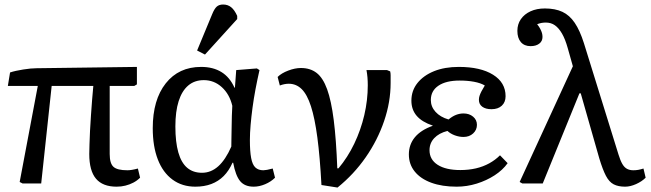

<svg xmlns="http://www.w3.org/2000/svg" viewBox="-20 -820 2907 858"><path d="M501 14.2Q439 14.2 408.9 -21.5Q378.9 -57.1 378.9 -131.8Q378.9 -147.9 379.9 -175Q380.9 -202.1 382.3 -235.6Q383.8 -269 386.5 -304.4Q389.2 -339.8 391.6 -374Q394 -408.2 397 -436H210.9L164.1 0H81.1L67.9 -6.8L148.9 -436H15.1L24.9 -496.1Q36.1 -500 51.5 -503.4Q66.9 -506.8 84 -509.5Q101.1 -512.2 116.5 -513.7Q131.8 -515.1 144 -515.1L591.8 -521V-442.9L580.1 -436H470.2Q470.2 -399.9 470.2 -361.6Q470.2 -323.2 470.2 -284.2Q470.2 -245.1 470.2 -206.5Q470.2 -168 470.2 -131.8Q470.2 -89.8 487.1 -74.5Q503.9 -59.1 549.8 -59.1Q557.6 -59.1 569.8 -61Q582 -63 596.2 -66.9L606 -25.9Q592.8 -12.7 575.9 -3.9Q559.1 4.9 540.5 9.5Q522 14.2 501 14.2Z M853 14.2Q793.9 14.2 751 -17.3Q708 -48.8 685.3 -107.4Q662.6 -166 662.6 -247.1Q662.6 -374 720.7 -447.5Q778.8 -521 878.9 -521Q932.1 -521 969.5 -498Q1006.8 -475.1 1027.8 -428.2H1029.8L1035.6 -506.8L1127.9 -514.2L1139.6 -506.8Q1129.9 -463.9 1121.8 -421.4Q1113.8 -378.9 1108.4 -338.4Q1103 -297.9 1099.9 -261.5Q1096.7 -225.1 1096.7 -193.8Q1096.7 -144 1102.3 -114Q1107.9 -84 1121.3 -71.5Q1134.8 -59.1 1156.7 -59.1Q1162.6 -59.1 1173.3 -61Q1184.1 -63 1198.7 -66.9L1209 -25.9Q1190.9 -7.8 1164.8 3.2Q1138.7 14.2 1113.8 14.2Q1073.7 14.2 1053.2 -10.5Q1032.7 -35.2 1022 -92.8H1019Q1002.9 -56.6 979.5 -33.2Q956.1 -9.8 924.6 2.2Q893.1 14.2 853 14.2ZM882.8 -47.9Q922.9 -47.9 955.3 -76.9Q987.8 -106 1013.7 -165Q1013.7 -178.2 1014.2 -200.7Q1014.6 -223.1 1015.1 -250Q1015.6 -276.9 1016.1 -302.5Q1016.6 -328.1 1018.1 -347.2Q1005.9 -398.9 971.4 -430.4Q937 -461.9 890.6 -461.9Q849.6 -461.9 821.3 -438Q793 -414.1 778.3 -367.9Q763.7 -321.8 763.7 -254.9Q763.7 -185.1 776.9 -138.9Q790 -92.8 816.4 -70.3Q842.8 -47.9 882.8 -47.9ZM896 -576.2 860.8 -594.2 928.2 -756.8Q938 -780.8 948.5 -790.3Q959 -799.8 977.1 -799.8Q998 -799.8 1012.9 -787.8Q1027.8 -775.9 1040 -749V-734.9Z M1488.3 18.1 1416.5 6.8Q1409.7 -119.1 1398.2 -205.6Q1386.7 -292 1369.6 -345Q1352.5 -397.9 1328.1 -421.9Q1303.7 -445.8 1270.5 -445.8Q1251.5 -445.8 1230.5 -438L1220.7 -476.1Q1237.8 -493.2 1268.1 -504.6Q1298.3 -516.1 1324.7 -516.1Q1366.7 -516.1 1395 -494.1Q1423.3 -472.2 1441.9 -421.1Q1460.4 -370.1 1471.4 -283.4Q1482.4 -196.8 1487.3 -67.9H1492.7Q1533.7 -116.7 1563 -177.7Q1592.3 -238.8 1607.9 -305.4Q1623.5 -372.1 1623.5 -439Q1623.5 -457 1622.1 -474.1Q1620.6 -491.2 1617.7 -506.8H1709.5L1723.6 -501Q1725.6 -493.2 1725.6 -483.6Q1725.6 -474.1 1725.6 -449.2Q1725.6 -364.3 1696.5 -279.1Q1667.5 -193.8 1614.5 -117.4Q1561.5 -41 1488.3 18.1Z M2020.5 14.2Q1955.6 14.2 1907.5 -3.4Q1859.4 -21 1833.3 -53.5Q1807.1 -85.9 1807.1 -129.9Q1807.1 -173.8 1833.7 -206.3Q1860.4 -238.8 1913.6 -257.8V-258.8Q1865.7 -274.9 1842 -302.5Q1818.4 -330.1 1818.4 -370.1Q1818.4 -415 1845.5 -449Q1872.6 -482.9 1919.9 -502Q1967.3 -521 2030.3 -521Q2127.4 -521 2183.3 -486.1Q2239.3 -451.2 2239.3 -390.1Q2239.3 -363.3 2222.4 -347.7Q2205.6 -332 2176.3 -332Q2150.4 -332 2135.3 -343Q2120.1 -354 2120.1 -374Q2120.1 -382.8 2122.8 -391.4Q2125.5 -399.9 2131.3 -411.4Q2137.2 -422.9 2146.5 -438Q2127.4 -449.2 2098.4 -454.6Q2069.3 -460 2034.2 -460Q1973.1 -460 1939.2 -437Q1905.3 -414.1 1905.3 -373Q1905.3 -343.3 1926.3 -320.1Q1947.3 -296.9 1984.4 -286.1Q2001.5 -300.3 2017.8 -306.6Q2034.2 -313 2051.3 -313Q2077.1 -313 2094.2 -298.6Q2111.3 -284.2 2111.3 -262.2Q2111.3 -239.3 2094.2 -223.6Q2077.1 -208 2051.3 -208Q2032.2 -208 2012.7 -215.1Q1993.2 -222.2 1979.5 -234.9Q1941.4 -225.1 1920.4 -202.6Q1899.4 -180.2 1899.4 -148.9Q1899.4 -106.9 1935.8 -83.5Q1972.2 -60.1 2037.1 -60.1Q2074.2 -60.1 2106.7 -67.6Q2139.2 -75.2 2166.3 -90.1Q2193.4 -105 2214.4 -126L2248.5 -90.8Q2226.6 -60.1 2190.4 -36.6Q2154.3 -13.2 2110.4 0.5Q2066.4 14.2 2020.5 14.2Z M2855.5 -66.9 2865.2 -25.9Q2848.1 -8.8 2822.3 2.7Q2796.4 14.2 2773.4 14.2Q2742.7 14.2 2722.4 3.7Q2702.1 -6.8 2687.7 -34.4Q2673.3 -62 2658.2 -111.8L2575.2 -402.8H2569.3L2405.3 0H2314.5L2302.2 -6.8L2540 -523.9L2517.1 -605Q2505.9 -645 2491.5 -669.9Q2477.1 -694.8 2459.7 -707Q2442.4 -719.2 2419.4 -719.2Q2408.2 -719.2 2399.7 -717.5Q2391.1 -715.8 2380.4 -711.9Q2389.2 -700.7 2394.3 -690.9Q2399.4 -681.2 2401.9 -672.6Q2404.3 -664.1 2404.3 -654.8Q2404.3 -635.7 2389.6 -624.8Q2375 -613.8 2351.1 -613.8Q2323.2 -613.8 2307.6 -631.8Q2292 -649.9 2292 -682.1Q2292 -711.9 2307.6 -734.4Q2323.2 -756.8 2350.8 -769.5Q2378.4 -782.2 2415 -782.2Q2460.9 -782.2 2493.2 -767.1Q2525.4 -752 2548.3 -718Q2571.3 -684.1 2589.4 -627L2744.1 -128.9Q2752 -103 2761 -87.4Q2770 -71.8 2782.2 -65.4Q2794.4 -59.1 2810.1 -59.1Q2821.3 -59.1 2832.3 -61Q2843.3 -63 2855.5 -66.9Z"/></svg>

Font: Literata
Style: Regular
Weight: 400
Designer: Latin by Veronika Burian and Jose Scaglione. Greek by Irene Vlachou. Cyrillic by Vera Evstafieva.
Foundry: TypeTogether
Version: Version 3.002